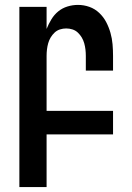

<svg xmlns="http://www.w3.org/2000/svg" viewBox="-20 -548 540 783"><path d="M59 215V-520H170V-430Q178 -450 189.5 -469Q201 -488 217.5 -501.5Q234 -515 255 -521.5Q276 -528 298 -528Q322 -528 344.5 -520Q367 -512 384.5 -495.5Q402 -479 413 -458Q424 -437 430.5 -414Q437 -391 439 -367.5Q441 -344 441 -320V-260H330V-320Q330 -333 328.5 -346Q327 -359 323.5 -371.5Q320 -384 313.5 -395Q307 -406 297.5 -415Q288 -424 275.5 -428Q263 -432 250 -432Q237 -432 224.5 -428Q212 -424 202.5 -415Q193 -406 186.5 -395Q180 -384 176.5 -371.5Q173 -359 171.5 -346Q170 -333 170 -320V-96H441V0H170V215Z"/></svg>

Font: Iosevka Term Curly
Style: Bold
Weight: 700
Designer: Belleve Invis
Foundry: Belleve Invis
Version: Version 32.3.0